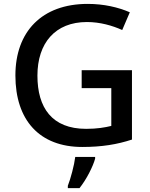

<svg xmlns="http://www.w3.org/2000/svg" viewBox="-20 -744 770 985"><path d="M399 -384V-292H551V-98C518 -90 478 -83 422 -83C246 -83 172 -192 172 -356C172 -523 263 -631 426 -631C493 -631 556 -613 607 -590L646 -681C586 -707 512 -724 430 -724C194 -724 59 -581 59 -357C59 -127 183 10 402 10C502 10 581 -3 657 -28V-384ZM468 70V61H366C361 103 342 174 328 209V221H388C424 176 457 110 468 70Z"/></svg>

Font: Noto Sans Cherokee Medium
Style: Regular
Weight: 500
Designer: Monotype Design Team
Foundry: Monotype Imaging Inc.
Version: Version 2.001